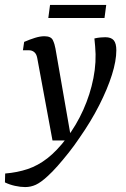

<svg xmlns="http://www.w3.org/2000/svg" viewBox="-76 -570 513 779"><path d="M26 189Q7 189 -15.5 184Q-38 179 -56 170L-55 134Q-6 130 36 116Q78 102 116.5 72Q155 42 193 -8Q234 -62 262 -124.5Q290 -187 303 -253Q316 -319 310 -382L307 -414Q320 -417 331.5 -418Q343 -419 351 -419Q375 -419 385.5 -406.5Q396 -394 396 -366Q396 -323 378 -266Q360 -209 326.5 -143Q293 -77 246 -10Q226 20 203 49Q180 78 158 103Q136 128 117 145Q90 170 69.5 179.5Q49 189 26 189ZM137 0 75 -335Q72 -351 63 -358.5Q54 -366 42 -366H17L22 -400Q45 -410 66 -416.5Q87 -423 104 -423Q131 -423 138.5 -407Q146 -391 149 -373L214 0ZM127 -550H355L348 -497H120Z"/></svg>

Font: Yrsa
Style: Italic
Weight: 400
Italic angle: -7.10001°
Designer: Anna Giedrys (Yrsa+Rasa design), David Brezina (Yrsa art-direction, Rasa art-direction, design)
Foundry: Rosetta Type Foundry
Version: Version 2.004